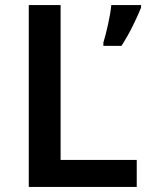

<svg xmlns="http://www.w3.org/2000/svg" viewBox="-20 -734 588 754"><path d="M93 0V-714H218V-106H517V0ZM534 -704Q522 -674 501.5 -632.5Q481 -591 457 -554H386V-567Q395 -596 404.5 -639Q414 -682 417 -714H534Z"/></svg>

Font: Noto Sans New Tai Lue Semibold
Style: Regular
Weight: 400
Designer: Monotype Design Team
Foundry: Monotype Imaging Inc.
Version: Version 2.004; ttfautohint (v1.8.4.7-5d5b)